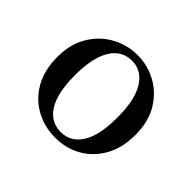

<svg xmlns="http://www.w3.org/2000/svg" viewBox="-99 -944 605 605"><g transform="rotate(45 204.0 -641.0)"><path d="M205 -457Q157 -457 117 -479Q77 -501 53.5 -542.5Q30 -584 30 -642Q30 -699 54.5 -740Q79 -781 119 -803Q159 -825 205 -825Q251 -825 290.5 -803Q330 -781 354 -740.5Q378 -700 378 -642Q378 -584 354.5 -542.5Q331 -501 292 -479Q253 -457 205 -457ZM205 -482Q249 -482 274 -521.5Q299 -561 299 -641Q299 -719 274 -759.5Q249 -800 205 -800Q160 -800 135 -759.5Q110 -719 110 -641Q110 -561 135 -521.5Q160 -482 205 -482Z"/></g></svg>

Font: Noto Serif SC ExtraLight SemiBold
Style: Regular
Weight: 600
Version: Version 2.002-H1;hotconv 1.1.0;makeotfexe 2.6.0